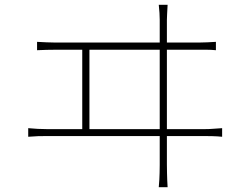

<svg xmlns="http://www.w3.org/2000/svg" viewBox="-20 -767 1040 803"><path d="M681 -747Q680 -729 679 -710.5Q678 -692 678 -684Q678 -679 678 -645.5Q678 -612 678 -560Q678 -508 678 -447Q678 -386 678 -324.5Q678 -263 678 -210Q678 -157 678 -122Q678 -87 678 -79Q678 -71 678.5 -43.5Q679 -16 681 16H644Q647 -17 647.5 -43.5Q648 -70 648 -77Q648 -85 648 -120.5Q648 -156 648 -209Q648 -262 648 -323.5Q648 -385 648 -446.5Q648 -508 648 -560Q648 -612 648 -645.5Q648 -679 648 -684Q648 -695 647 -713Q646 -731 644 -747ZM324 -211V-569H354V-211ZM98 -231Q119 -229 138 -228Q157 -227 176 -227H837Q856 -227 873 -228.5Q890 -230 909 -231V-195Q890 -197 869.5 -197.5Q849 -198 837 -198H176Q157 -198 138.5 -197.5Q120 -197 98 -195ZM135 -592Q155 -591 174.5 -590Q194 -589 213 -589H810Q830 -589 847 -590Q864 -591 883 -592V-557Q864 -559 843.5 -559Q823 -559 810 -559H213Q194 -559 175 -558.5Q156 -558 135 -557Z"/></svg>

Font: Noto Sans SC Thin Thin
Style: Regular
Weight: 250
Version: Version 2.004-H2;hotconv 1.0.118;makeotfexe 2.5.65603